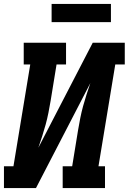

<svg xmlns="http://www.w3.org/2000/svg" viewBox="-21 -951 651 971"><path d="M-1 0V-110H47L132 -625H99V-735H313V-625H265L235 -441Q230 -411 224 -381Q218 -351 210 -321.5Q202 -292 192.5 -262.5Q183 -233 173 -204L448 -735H610V-625H562L477 -110H510V0H296V-110H344L374 -294Q379 -324 385 -354Q391 -384 399 -413.5Q407 -443 416.5 -472.5Q426 -502 436 -531L161 0ZM540 -839H240V-931H540Z"/></svg>

Font: Iosevka Slab XBdExObl
Style: Regular
Weight: 800
Width: 7
Italic angle: -9°
Monospace: yes
Designer: Belleve Invis
Foundry: Belleve Invis
Version: Version 11.1.0; ttfautohint (v1.8.3)